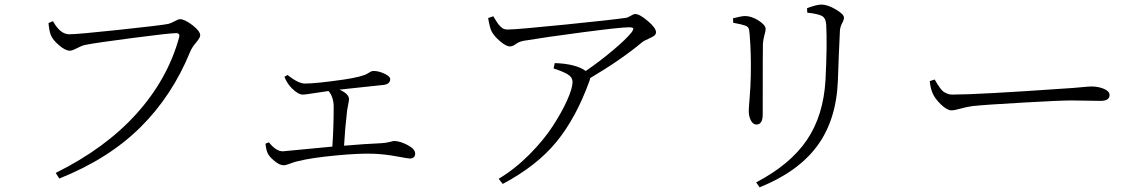

<svg xmlns="http://www.w3.org/2000/svg" viewBox="-20 -760 4950 833"><path d="M210 -668Q241.2 -611.3 280.3 -611.3Q316.4 -611.3 495.1 -630.4Q673.8 -649.4 710 -656.2Q721.7 -659.2 737.8 -668Q753.9 -676.8 760.7 -676.8Q781.2 -676.8 814.9 -650.9Q848.6 -625 848.6 -606.4Q848.6 -596.7 830.6 -575.2Q812.5 -553.7 805.7 -537.1Q727.5 -344.7 588.9 -207.5Q450.2 -70.3 237.3 14.6L221.7 -9.8Q436.5 -116.2 571.8 -266.1Q707 -416 756.8 -596.7Q762.7 -616.2 744.1 -616.2Q715.8 -616.2 555.2 -595.2Q394.5 -574.2 350.6 -565.4Q335.9 -562.5 314.5 -551.3Q293 -540 283.2 -540Q263.7 -540 236.3 -563.5Q209 -586.9 201.2 -606.4Q193.4 -625 190.4 -660.2Z M1213.9 -426.8 1227.5 -434.6Q1274.4 -397.5 1302.7 -397.5Q1351.6 -397.5 1472.7 -415Q1512.7 -420.9 1538.6 -427.7Q1564.5 -434.6 1572.8 -439.9Q1581.1 -445.3 1587.4 -448.7Q1593.8 -452.1 1600.6 -452.1Q1623 -452.1 1647.9 -440.4Q1672.9 -428.7 1672.9 -417Q1672.9 -395.5 1644.5 -391.6Q1628.9 -389.6 1556.6 -382.3Q1484.4 -375 1453.1 -371.1Q1494.1 -352.5 1494.1 -330.1Q1494.1 -322.3 1490.7 -306.6Q1487.3 -291 1486.3 -283.2Q1476.6 -201.2 1472.7 -127.9Q1564.5 -135.7 1633.8 -138.7Q1653.3 -139.6 1669.9 -144Q1686.5 -148.4 1688.5 -148.4Q1714.8 -148.4 1748 -130.9Q1781.2 -113.3 1781.2 -93.8Q1781.2 -72.3 1756.8 -72.3Q1752 -72.3 1701.2 -81.5Q1650.4 -90.8 1604.5 -92.8Q1543 -95.7 1436 -85.4Q1329.1 -75.2 1271.5 -60.5Q1257.8 -57.6 1238.8 -50.3Q1219.7 -43 1210 -43Q1193.4 -43 1170.9 -61.5Q1148.4 -80.1 1141.6 -94.7Q1134.8 -108.4 1131.8 -136.7L1146.5 -142.6Q1177.7 -103.5 1207 -103.5Q1210.9 -103.5 1421.9 -124Q1427.7 -207 1427.7 -295.9Q1427.7 -338.9 1405.3 -365.2Q1385.7 -362.3 1359.9 -358.4Q1334 -354.5 1317.9 -352.1Q1301.8 -349.6 1293.9 -349.6Q1273.4 -349.6 1246.1 -377Q1225.6 -397.5 1213.9 -426.8Z M2386.7 -486.3Q2477.5 -483.4 2521.5 -452.1Q2584 -495.1 2640.1 -542.5Q2696.3 -589.8 2719.7 -619.1Q2729.5 -632.8 2727.1 -637.2Q2724.6 -641.6 2708 -641.6Q2672.9 -641.6 2508.8 -620.1Q2344.7 -598.6 2252 -583Q2231.4 -579.1 2217.8 -568.8Q2204.1 -558.6 2192.4 -558.6Q2175.8 -558.6 2149.4 -581.1Q2123 -603.5 2112.3 -625Q2105.5 -637.7 2097.7 -681.6L2120.1 -689.5Q2122.1 -686.5 2125.5 -680.7Q2128.9 -674.8 2130.9 -671.9Q2132.8 -668.9 2136.2 -663.6Q2139.6 -658.2 2141.6 -655.8Q2143.6 -653.3 2147 -649.4Q2150.4 -645.5 2152.8 -643.6Q2155.3 -641.6 2158.7 -638.7Q2162.1 -635.7 2165.5 -634.8Q2168.9 -633.8 2172.9 -632.8Q2176.8 -631.8 2180.7 -631.8Q2219.7 -631.8 2432.1 -653.3Q2644.5 -674.8 2695.3 -682.6Q2704.1 -683.6 2716.3 -691.4Q2728.5 -699.2 2736.3 -699.2Q2754.9 -699.2 2790.5 -668.9Q2826.2 -638.7 2826.2 -620.1Q2826.2 -610.4 2816.9 -604Q2807.6 -597.7 2791.5 -590.8Q2775.4 -584 2767.6 -578.1Q2676.8 -502 2540 -420.9Q2540 -416 2537.1 -408.2Q2479.5 -249 2394.5 -145Q2309.6 -41 2161.1 38.1L2143.6 15.6Q2213.9 -26.4 2276.9 -89.8Q2339.8 -153.3 2378.9 -213.9Q2418 -274.4 2440.9 -325.7Q2463.9 -377 2463.9 -404.3Q2463.9 -424.8 2442.9 -437.5Q2421.9 -450.2 2381.8 -462.9Z M3615.2 -410.2Q3608.4 -238.3 3524.9 -126Q3441.4 -13.7 3275.4 52.7L3260.7 31.2Q3408.2 -45.9 3480.5 -152.3Q3552.7 -258.8 3561.5 -413.1Q3569.3 -565.4 3564.5 -653.3Q3562.5 -682.6 3544.9 -691.4Q3527.3 -700.2 3482.4 -705.1L3481.4 -724.6Q3524.4 -740.2 3543 -740.2Q3570.3 -740.2 3606 -719.2Q3641.6 -698.2 3641.6 -683.6Q3641.6 -673.8 3633.3 -658.7Q3625 -643.6 3624 -626Q3622.1 -595.7 3619.1 -517.6Q3616.2 -439.5 3615.2 -410.2ZM3211.9 -649.4Q3199.2 -654.3 3161.1 -661.1L3160.2 -680.7Q3197.3 -690.4 3212.9 -690.4Q3240.2 -690.4 3271 -670.9Q3301.8 -651.4 3301.8 -633.8Q3301.8 -627 3296.9 -609.4Q3292 -591.8 3290 -572.3Q3289.1 -561.5 3289.1 -263.7Q3289.1 -219.7 3261.7 -219.7Q3247.1 -219.7 3237.8 -237.3Q3228.5 -254.9 3228.5 -279.3Q3228.5 -289.1 3232.4 -336.4Q3236.3 -383.8 3237.3 -431.6Q3239.3 -525.4 3232.4 -610.4Q3231.4 -624 3230 -630.9Q3228.5 -637.7 3224.6 -642.1Q3220.7 -646.5 3211.9 -649.4Z M4013.7 -408.2 4035.2 -415Q4044.9 -398.4 4046.9 -395Q4048.8 -391.6 4058.1 -378.9Q4067.4 -366.2 4073.2 -362.3Q4079.1 -358.4 4088.9 -354Q4098.6 -349.6 4110.4 -349.6Q4221.7 -349.6 4599.6 -376Q4633.8 -377.9 4668.5 -381.3Q4703.1 -384.8 4715.8 -384.8Q4745.1 -384.8 4769.5 -374.5Q4793.9 -364.3 4793.9 -347.7Q4793.9 -322.3 4753.9 -322.3Q4740.2 -322.3 4699.7 -323.2Q4659.2 -324.2 4627 -324.2Q4581.1 -324.2 4418 -314.9Q4254.9 -305.7 4199.2 -299.8Q4171.9 -295.9 4146.5 -288.6Q4121.1 -281.2 4107.4 -281.2Q4088.9 -281.2 4062 -307.1Q4035.2 -333 4025.4 -357.4Q4016.6 -378.9 4013.7 -408.2Z"/></svg>

Font: GenYoMin TW TTF Light
Style: Regular
Weight: 300
Version: Version 1.300